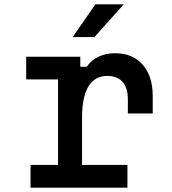

<svg xmlns="http://www.w3.org/2000/svg" viewBox="-20 -860 790 880"><path d="M348 -600V-554H378Q397 -584 431 -600Q465 -616 508 -616Q588 -616 634 -563.5Q680 -511 680 -420V-340H566V-404Q566 -457 542 -484.5Q518 -512 472 -512Q414 -512 385 -463.5Q356 -415 356 -320V-104H564V0H120V-104H246V-496H100V-600ZM417 -840H547L413 -690H313Z"/></svg>

Font: Martian Mono Custom sWd Rg
Style: Regular
Weight: 400
Width: 6
Monospace: yes
Designer: Alex Havermale
Foundry: Evil Martians
Version: Version 1.000